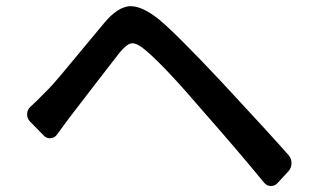

<svg xmlns="http://www.w3.org/2000/svg" viewBox="-20 -665 1040 632"><path d="M168 -222.7Q160.2 -210.9 146.5 -210Q132.8 -209 124 -218.8L78.1 -265.6Q69.3 -275.4 69.3 -289.1Q69.3 -303.7 80.1 -313.5Q100.6 -332 128.9 -361.3Q150.4 -381.8 182.1 -419.9Q213.9 -458 258.8 -512.2Q303.7 -566.4 324.2 -590.8Q367.2 -641.6 406.2 -644.5Q408.2 -644.5 411.1 -644.5Q449.2 -644.5 503.9 -600.6Q562.5 -551.8 710 -394.5Q868.2 -224.6 930.7 -153.3Q939.5 -142.6 939.5 -127.9Q939.5 -112.3 929.7 -101.6L893.6 -62.5Q884.8 -52.7 872.1 -52.7Q871.1 -52.7 870.1 -52.7Q857.4 -53.7 848.6 -64.5Q764.6 -167 649.4 -297.9Q522.5 -446.3 460 -499Q432.6 -522.5 416 -522.5Q415 -522.5 414.1 -522.5Q398.4 -521.5 374 -492.2Q349.6 -460.9 287.1 -379.9Q224.6 -298.8 209 -278.3Q189.5 -252 168 -222.7Z"/></svg>

Font: Gen Jyuu Gothic L Monospace Medium
Style: Regular
Weight: 500
Designer: [Source Han Sans]
Ryoko NISHIZUKA  (kana & ideographs); Paul D. Hunt (Latin, Greek & Cyrillic); Wenlong ZHANG  (bopomofo
Version: Version 1.002.20150607